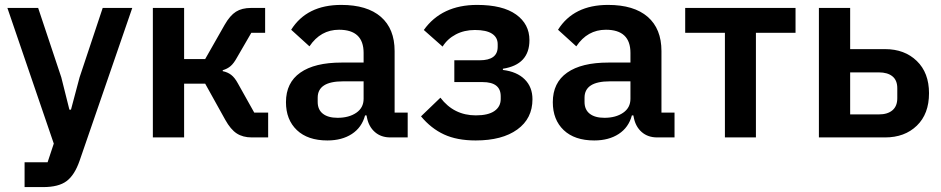

<svg xmlns="http://www.w3.org/2000/svg" viewBox="-20 -554 3794 774"><path d="M79.1 200.2V100.1H171.9L196.8 24.9L9.8 -522H133.8L227.1 -242.2L259.8 -111.8H266.1L300.8 -242.2L394 -522H513.2L300.8 94.2Q280.8 151.9 248.5 176Q216.3 200.2 153.8 200.2Z M596.2 0V-522H722.2V-315.9H807.1L885.7 -454.1Q907.2 -491.7 931.2 -506.8Q955.1 -522 992.2 -522H1048.8V-421.9H993.2L936 -323.2Q922.4 -298.3 909.4 -287.4Q896.5 -276.4 877.9 -271V-267.1Q897.5 -263.2 911.9 -252.2Q926.3 -241.2 939 -217.8L1004.9 -100.1H1061V0H995.1Q959 0 934.3 -16.1Q909.7 -32.2 888.2 -70.8L807.1 -216.8H722.2V0Z M1299.8 12.2Q1220.7 12.2 1176.8 -29.5Q1132.8 -71.3 1132.8 -142.1Q1132.8 -220.7 1190.7 -261.2Q1248.5 -301.8 1356.9 -301.8H1445.8V-340.8Q1445.8 -434.1 1346.7 -434.1Q1272.5 -434.1 1227.5 -367.2L1153.8 -434.1Q1216.8 -534.2 1355.5 -534.2Q1460 -534.2 1515.4 -486.1Q1570.8 -438 1570.8 -348.1V-100.1H1623.5V0H1553.7Q1516.1 0 1491.5 -21.5Q1466.8 -43 1459.5 -79.1L1457.5 -88.9H1451.7Q1438.5 -40 1398.4 -13.9Q1358.4 12.2 1299.8 12.2ZM1340.8 -79.1Q1386.7 -79.1 1416.3 -99.4Q1445.8 -119.6 1445.8 -155.8V-226.1H1362.8Q1260.7 -226.1 1260.7 -160.2V-143.1Q1260.7 -111.8 1281.7 -95.5Q1302.7 -79.1 1340.8 -79.1Z M1897.5 12.2Q1822.3 12.2 1770 -12Q1717.8 -36.1 1677.2 -85L1755.4 -160.2Q1809.6 -88.9 1898.4 -88.9Q1947.8 -88.9 1973.1 -106.4Q1998.5 -124 1998.5 -154.8V-166Q1998.5 -223.1 1925.3 -223.1H1811.5V-311H1913.6Q1986.3 -311 1986.3 -365.2V-376Q1986.3 -403.3 1963.4 -418.2Q1940.4 -433.1 1894.5 -433.1Q1851.6 -433.1 1817.6 -415.3Q1783.7 -397.5 1764.2 -366.2L1688.5 -433.1Q1760.7 -534.2 1903.3 -534.2Q2006.3 -534.2 2060.3 -495.6Q2114.3 -457 2114.3 -392.1Q2114.3 -293.5 2007.3 -276.9V-272Q2064 -265.1 2095.2 -234.1Q2126.5 -203.1 2126.5 -153.8Q2126.5 -76.2 2065.4 -32Q2004.4 12.2 1897.5 12.2Z M2375.5 12.2Q2296.4 12.2 2252.4 -29.5Q2208.5 -71.3 2208.5 -142.1Q2208.5 -220.7 2266.4 -261.2Q2324.2 -301.8 2432.6 -301.8H2521.5V-340.8Q2521.5 -434.1 2422.4 -434.1Q2348.1 -434.1 2303.2 -367.2L2229.5 -434.1Q2292.5 -534.2 2431.2 -534.2Q2535.6 -534.2 2591.1 -486.1Q2646.5 -438 2646.5 -348.1V-100.1H2699.2V0H2629.4Q2591.8 0 2567.1 -21.5Q2542.5 -43 2535.2 -79.1L2533.2 -88.9H2527.3Q2514.2 -40 2474.1 -13.9Q2434.1 12.2 2375.5 12.2ZM2416.5 -79.1Q2462.4 -79.1 2491.9 -99.4Q2521.5 -119.6 2521.5 -155.8V-226.1H2438.5Q2336.4 -226.1 2336.4 -160.2V-143.1Q2336.4 -111.8 2357.4 -95.5Q2378.4 -79.1 2416.5 -79.1Z M2902.3 0V-421.9H2742.2V-522H3187V-421.9H3027.3V0Z M3281.2 0V-522H3407.2V-356H3547.9Q3626.5 -356 3675.8 -308.3Q3725.1 -260.7 3725.1 -178.2Q3725.1 -94.7 3676 -47.4Q3627 0 3547.9 0ZM3407.2 -92.8H3522.9Q3558.1 -92.8 3577.6 -109.4Q3597.2 -126 3597.2 -158.2V-198.2Q3597.2 -230.5 3577.6 -246.3Q3558.1 -262.2 3522.9 -262.2H3407.2Z"/></svg>

Font: Anuphan SemiBold
Style: Bold
Weight: 600
Designer: Mike Abbink, Paul van der Laan, Pieter van Rosmalen, Mint Tantisuwanna
Foundry: Bold Monday; Cadson Demak
Version: Version 3.002;hotconv 1.0.109;makeotfexe 2.5.65596